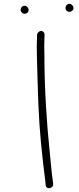

<svg xmlns="http://www.w3.org/2000/svg" viewBox="-20 -774 415 1004"><path d="M174 -592 173.5 -582C171.9 -550.7 172.1 -514.2 173 -477C174.8 -413.8 177.7 -303.7 180.3 -235.5C186.1 -88.2 199.7 39.5 216.9 173L218.8 194C220.7 219.5 260 212.8 258.1 188L255.3 166C248.8 119.3 245.7 74.3 240.6 27C224.5 -122.1 212.4 -312.6 212.2 -480C211.2 -515.7 211 -552.4 212.5 -582L213 -592C213.6 -602.6 205.7 -612 195.1 -612C184.5 -612 174.6 -602.6 174 -592ZM322.5 -734C321.8 -721.8 331.1 -712 343.3 -712C353.9 -712 363.8 -720.4 364.3 -731C364.9 -742.3 353.9 -754 342.5 -754C331.9 -754 323 -744.6 322.5 -734ZM87.9 -724C87.3 -712.7 97.1 -702 109.3 -702C120.3 -702 129.2 -710.1 129.8 -721C130.4 -732.1 120 -744 108.5 -744C97.5 -744 88.5 -734.8 87.9 -724Z"/></svg>

Font: Just Breathe
Style: Obl1
Weight: 400
Foundry: Cannot Into Space Fonts
Version: Version 0.72